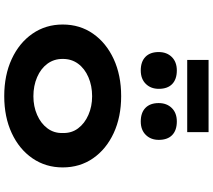

<svg xmlns="http://www.w3.org/2000/svg" viewBox="-69 -925 1004 906"><g transform="rotate(90 433.0 -472.0)"><path d="M433.6 10Q334.9 10 258.6 -25.3Q182.3 -60.6 139 -123.1Q95.7 -185.7 95.7 -265.9Q95.7 -347 139 -409.1Q182.3 -471.2 258.6 -506.5Q334.9 -541.7 433.6 -541.7Q532 -541.7 608 -506.5Q684 -471.2 727 -409.1Q770 -347 770 -265.9Q770 -185.7 727 -123.1Q684 -60.6 608 -25.3Q532 10 433.6 10ZM434.2 -127.6Q482.2 -127.6 522.3 -145.2Q562.4 -162.7 585.7 -194Q609 -225.4 607.6 -265.9Q609 -307.4 585.7 -338.5Q562.4 -369.6 522.3 -387.1Q482.2 -404.7 434.2 -404.7Q384.7 -404.7 344 -387.1Q303.4 -369.6 280.5 -338.3Q257.7 -307 258.1 -265.9Q257.7 -225.4 280.5 -194Q303.4 -162.7 344 -145.2Q384.7 -127.6 434.2 -127.6ZM553.2 -634.2Q511.6 -634.2 489 -656.4Q466.4 -678.6 466.4 -718.7Q466.4 -756.9 489.8 -780.7Q513.1 -804.4 553.2 -804.4Q594.8 -804.4 617.4 -782.5Q640 -760.6 640 -719.3Q640 -681.7 616.6 -658Q593.2 -634.2 553.2 -634.2ZM312.4 -634.2Q270.8 -634.2 248.2 -656.4Q225.6 -678.6 225.6 -718.7Q225.6 -756.9 249 -780.7Q272.4 -804.4 312.4 -804.4Q354 -804.4 376.6 -782.5Q399.2 -760.6 399.2 -719.3Q399.2 -681.7 375.8 -658Q352.4 -634.2 312.4 -634.2ZM262.7 -853.4V-954.2H603.5V-853.4Z"/></g></svg>

Font: Lexend Mega
Style: Regular
Weight: 400
Designer: Bonnie Shaver-Troup, Thomas Jockin
Foundry: Lexend
Version: Version 1.007